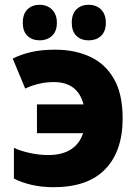

<svg xmlns="http://www.w3.org/2000/svg" viewBox="-20 -771 570 800"><path d="M203 9Q155 9 113 -0.5Q71 -10 38 -27V-155Q65 -142 104.5 -133.5Q144 -125 181 -125Q239 -125 275.5 -148.5Q312 -172 326 -216H134V-336H328Q304 -429 204 -429Q171 -429 140.5 -421.5Q110 -414 85 -402L33 -527Q67 -544 109.5 -554Q152 -564 210 -564Q292 -564 355.5 -534.5Q419 -505 455 -442Q491 -379 491 -278Q491 -141 418.5 -66Q346 9 203 9ZM349 -603Q317 -603 298 -622Q279 -641 279 -676Q279 -713 298.5 -732Q318 -751 349 -751Q382 -751 401.5 -731Q421 -711 421 -676Q421 -641 401.5 -622Q382 -603 349 -603ZM145 -603Q114 -603 94.5 -621.5Q75 -640 75 -676Q75 -713 94.5 -732Q114 -751 145 -751Q177 -751 197 -731Q217 -711 217 -676Q217 -641 197 -622Q177 -603 145 -603Z"/></svg>

Font: Noto Sans Mono Condensed Black
Style: Regular
Weight: 900
Width: 3
Designer: Monotype Design Team
Foundry: Monotype Imaging Inc.
Version: Version 2.014